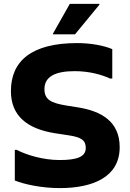

<svg xmlns="http://www.w3.org/2000/svg" viewBox="-20 -953 669 985"><path d="M252 -777H365L490 -929V-933H338L252 -781ZM56 -184V-27C105 -7 196 12 286 12C456 12 594 -44 594 -198C594 -331 498 -383 381 -402L318 -412C241 -425 208 -442 208 -496C208 -559 262 -588 363 -588C440 -588 504 -569 545 -550H556V-701C514 -719 446 -732 376 -732C142 -732 36 -640 36 -486C36 -361 116 -292 265 -269L331 -259C398 -249 420 -233 420 -194C420 -148 374 -132 286 -132C201 -132 116 -158 66 -184Z"/></svg>

Font: Kufam Arabic Latin Roman Bold
Style: Regular
Weight: 700
Designer: Wael Morcos & Artur Schmal
Version: Version 1.200;PS 001.200;hotconv 1.0.88;makeotf.lib2.5.64775